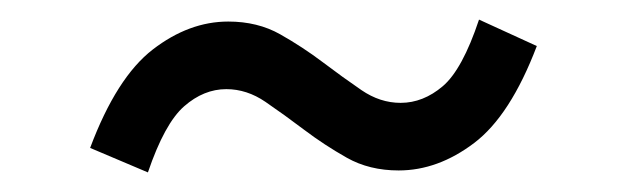

<svg xmlns="http://www.w3.org/2000/svg" viewBox="-20 -428 640 196"><path d="M387 -254Q357 -254 334 -267Q311 -280 290.5 -295.5Q270 -311 251 -324Q232 -337 211 -337Q188 -337 168 -319.5Q148 -302 131 -252L72 -277Q99 -349 136 -377.5Q173 -406 213 -406Q243 -406 266 -393Q289 -380 309.5 -364.5Q330 -349 349 -336Q368 -323 389 -323Q412 -323 432 -340Q452 -357 469 -408L528 -381Q501 -310 464 -282Q427 -254 387 -254Z"/></svg>

Font: Source Code Pro Medium
Style: Italic
Weight: 500
Italic angle: -11°
Monospace: yes
Designer: Paul D. Hunt, Teo Tuominen
Foundry: Adobe Systems Incorporated
Version: Version 1.050;PS 1.000;hotconv 16.6.51;makeotf.lib2.5.65220